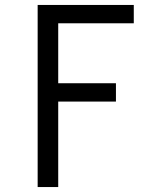

<svg xmlns="http://www.w3.org/2000/svg" viewBox="-20 -755 640 775"><path d="M132 0V-735H520V-661H215V-419H448V-345H215V0Z"/></svg>

Font: Zed Mono Extended
Style: Regular
Weight: 400
Width: 7
Monospace: yes
Designer: Belleve Invis
Foundry: Belleve Invis
Version: Version 1.0.0; ttfautohint (v1.8.4)